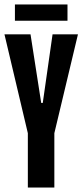

<svg xmlns="http://www.w3.org/2000/svg" viewBox="-22 -842 370 862"><path d="M103 0V-244L-2 -688H115L163 -380H170L214 -688H328L222 -244V0ZM45 -749V-822H281V-749Z"/></svg>

Font: Saira UltraCondensed ExtraBold
Style: Regular
Weight: 800
Width: 1
Designer: Hector Gatti with collaboration of the Omnibus-Type team
Foundry: Omnibus-Type
Version: Version 1.101